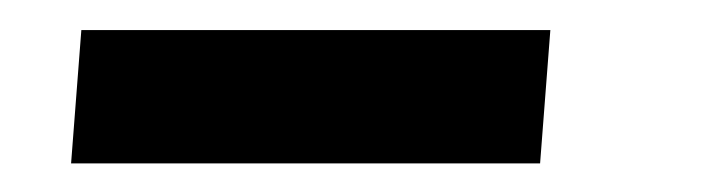

<svg xmlns="http://www.w3.org/2000/svg" viewBox="-20 -366 480 131"><path d="M35.5 -345.5H355.5L348.5 -254.5H28.5Z"/></svg>

Font: Urbanist Medium
Style: Italic
Weight: 500
Italic angle: -8°
Designer: Corey Hu
Foundry: Corey Hu
Version: Version 1.330; ttfautohint (v1.8.4.7-5d5b)